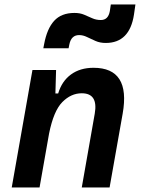

<svg xmlns="http://www.w3.org/2000/svg" viewBox="-20 -826 626 846"><path d="M31.7 0 123 -517.6H227.1L224.1 -414.1H236.3Q252.4 -468.3 292.7 -497.8Q333 -527.3 392.1 -527.3Q556.2 -527.3 520.5 -325.2L462.9 0H340.3L397.5 -325.2Q413.1 -415 340.3 -415Q293 -415 254.6 -376.2Q216.3 -337.4 196.3 -237.8L154.3 0ZM170.9 -613.3 174.3 -630.9Q187 -699.7 218.8 -734.4Q250.5 -769 308.1 -769Q332.5 -769 350.8 -761.2Q369.1 -753.4 386.5 -745.6Q403.8 -737.8 424.3 -737.8Q457 -737.8 463.9 -776.9L468.3 -806.2H576.7L570.3 -761.7Q551.3 -636.7 445.8 -636.7Q420.9 -636.7 400.9 -645.5Q380.9 -654.3 363.5 -662.8Q346.2 -671.4 328.6 -671.4Q293.9 -671.4 285.6 -630.4L282.2 -613.3Z"/></svg>

Font: Cascadia Code NF SemiBold
Style: Italic
Weight: 600
Italic angle: -10°
Monospace: yes
Designer: Aaron Bell
Foundry: Saja Typeworks
Version: Version 2404.023; ttfautohint (v1.8.4)